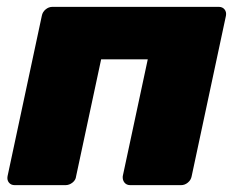

<svg xmlns="http://www.w3.org/2000/svg" viewBox="-20 -540 687 560"><path d="M23 0Q12 0 6 -7.5Q0 -15 2 -26L102 -494Q104 -505 113 -512.5Q122 -520 133 -520H618Q629 -520 635 -512.5Q641 -505 639 -494L539 -26Q537 -15 528 -7.5Q519 0 508 0H360Q349 0 343 -7.5Q337 -15 338 -26L411 -367H275L202 -26Q201 -15 191.5 -7.5Q182 0 171 0Z"/></svg>

Font: Rubik ExtraBold
Style: Italic
Weight: 800
Italic angle: -12°
Designer: Hubert and Fischer
Foundry: Hubert and Fischer
Version: Version 2.300;gftools[0.9.30]